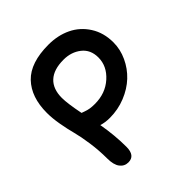

<svg xmlns="http://www.w3.org/2000/svg" viewBox="-195 -874 986 986"><g transform="rotate(-45 298.0 -381.0)"><path d="M174.8 -22Q146.5 -22 129.2 -44.7Q111.8 -67.4 111.8 -113.8Q111.8 -172.4 103.5 -230.2Q95.2 -288.1 85 -326.4Q74.7 -364.7 66.4 -411.6Q58.1 -458.5 58.1 -498Q58.1 -612.3 119.4 -676.3Q180.7 -740.2 312 -740.2Q379.9 -740.2 434.6 -713.9Q489.3 -687.5 522.7 -635Q556.2 -582.5 556.2 -512.2Q556.2 -461.4 533.9 -413.6Q511.7 -365.7 473.9 -330.1Q436 -294.4 382.3 -272.7Q328.6 -251 269 -251Q234.9 -251 208 -259.8Q224.1 -168.5 224.1 -85.9Q224.1 -22 174.8 -22ZM167 -498Q167 -457.5 184.1 -372.1Q186 -371.6 200.7 -366.2Q215.3 -360.8 230 -358.4Q244.6 -356 265.1 -356Q342.3 -356 394.5 -402.8Q446.8 -449.7 446.8 -512.2Q446.8 -568.8 407.2 -599.9Q367.7 -630.9 312 -630.9Q240.2 -630.9 203.6 -596.9Q167 -563 167 -498Z"/></g></svg>

Font: Shantell Sans Bouncy
Style: Regular
Weight: 500
Designer: Stephen Nixon, Anya Danilova, Shantell Martin
Foundry: Arrow Type
Version: Version 1.006;[9816181b4]